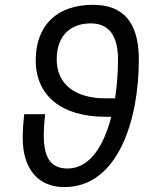

<svg xmlns="http://www.w3.org/2000/svg" viewBox="-20 -762 626 792"><path d="M245.6 9.8C466.8 9.8 552.7 -266.6 552.7 -516.6C552.7 -667.5 490.2 -742.2 363.8 -742.2C214.8 -742.2 127.4 -657.2 127.4 -513.2C127.4 -367.2 233.9 -280.3 415 -280.3H439C408.2 -161.1 351.1 -66.9 258.8 -66.9C191.9 -66.9 160.6 -108.4 160.6 -202.6C160.6 -232.4 163.1 -261.7 166 -291H80.1C76.2 -257.3 73.7 -225.1 73.7 -192.9C73.7 -65.4 137.2 9.8 245.6 9.8ZM454.6 -356.4H415C288.1 -356.4 213.9 -416 213.9 -517.1C213.9 -610.4 266.1 -665.5 354.5 -665.5C428.2 -665.5 466.8 -616.2 466.8 -516.6C466.8 -464.8 462.9 -409.7 454.6 -356.4Z"/></svg>

Font: Cascadia Code SemiLight
Style: Italic
Weight: 350
Italic angle: -10°
Monospace: yes
Designer: Aaron Bell
Foundry: Saja Typeworks
Version: Version 2404.023